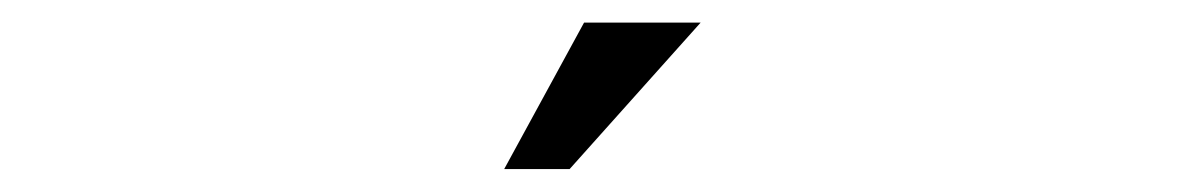

<svg xmlns="http://www.w3.org/2000/svg" viewBox="-20 -723 1040 169"><path d="M596.7 -703.1H494.1L423.8 -574.2H481.4Z"/></svg>

Font: DotumChe
Style: Regular
Weight: 400
Monospace: yes
Version: Version 2.21